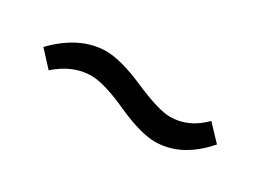

<svg xmlns="http://www.w3.org/2000/svg" viewBox="-22 -461 548 405"><g transform="rotate(30 252.0 -258.0)"><path d="M461.9 -261.7 426.8 -298.8Q391.6 -262.7 346.7 -262.7Q318.4 -262.7 255.9 -290Q197.3 -315.4 161.1 -315.4Q97.7 -314.5 42 -256.8L76.2 -219.7Q116.2 -254.9 160.2 -254.9Q192.4 -254.9 253.9 -226.6Q310.5 -201.2 346.7 -201.2Q410.2 -202.1 461.9 -261.7Z"/></g></svg>

Font: Yaldevi Colombo
Style: Regular
Weight: 400
Designer: Sol Matas, Denzil Rajitha, Kosala Senevirathne and Pathum Egodawatta
Foundry: Mooniak
Version: Version 1.020 ; ttfautohint (v1.6)